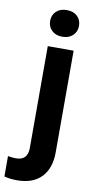

<svg xmlns="http://www.w3.org/2000/svg" viewBox="-149 -781 513 1036"><g transform="rotate(10 107.0 -262.5)"><path d="M203.6 -528.3V28.8Q203.6 116.2 157.2 164.8Q110.8 213.4 23.4 213.4Q-13.2 213.4 -46.4 205.1V93.3Q-21 97.7 -2 97.7Q62 97.7 62 29.8V-528.3ZM50.8 -665Q50.8 -696.8 72 -717.3Q93.3 -737.8 129.9 -737.8Q166.5 -737.8 187.7 -717.3Q209 -696.8 209 -665Q209 -632.8 187.3 -612.3Q165.5 -591.8 129.9 -591.8Q94.2 -591.8 72.5 -612.3Q50.8 -632.8 50.8 -665Z"/></g></svg>

Font: Vazir UI
Style: Bold-UI
Weight: 700
Designer: Saber Rastikerdar
Foundry: Saber Rastikerdar
Version: Version 30.1.0